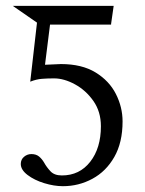

<svg xmlns="http://www.w3.org/2000/svg" viewBox="-20 -621 495 654"><path d="M323.7 -190.9Q323.7 -240.7 298.1 -277.1Q272.5 -313.5 235.4 -333.7Q198.2 -354 164.1 -354Q141.6 -354 122.8 -352.5Q104 -351.1 83 -342.8L106 -543.9L23.4 -601.1H367.2L358.4 -539.6V-537.1H150.4L133.3 -400.4L187.5 -402.8Q258.8 -402.8 305.4 -374.3Q352.1 -345.7 374.8 -300.8Q397.5 -255.9 397.5 -207.5Q397.5 -135.7 369.4 -86.4Q341.3 -37.1 294.7 -12Q248 13.2 194.3 13.2Q164.1 13.2 130.6 2.9Q97.2 -7.3 74 -24.9Q50.8 -42.5 50.8 -62.5Q50.8 -77.6 61.8 -86.9Q72.8 -96.2 86.9 -96.2Q103 -96.2 113 -87.9Q123 -79.6 130.4 -66.9Q138.7 -51.8 151.9 -37.6Q165 -23.4 190.9 -23.4Q251 -23.4 287.4 -70.1Q323.7 -116.7 323.7 -190.9Z"/></svg>

Font: Kurinto Seri
Style: Regular
Weight: 400
Designer: Kurinto was developed by Clint Goss from a range of fonts that are compatible with the SIL Open Font License Version 1.1
Foundry: Clinton F. Goss
Version: Version 2.196; July 25, 2020